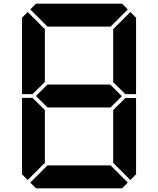

<svg xmlns="http://www.w3.org/2000/svg" viewBox="-20 -1020 856 1040"><path d="M577 -562 640 -499 579 -438H237L175 -500L237 -562ZM161 -515 157 -510H99V-924L130 -955L223 -862V-576ZM130 -45 99 -76V-490H157L161 -485L223 -424V-138ZM144 -969 175 -1000H641L672 -969L579 -876H237ZM655 -485 659 -489H717V-76L686 -45L593 -138V-424ZM686 -955 717 -924V-510H659L655 -514L593 -575V-862ZM672 -31 641 0H175L144 -31L237 -124H579Z"/></svg>

Font: DSEG7 Classic
Style: Bold
Weight: 700
Designer: Keshikan(Twitter:@keshinomi_88pro)
Version: Version 0.46